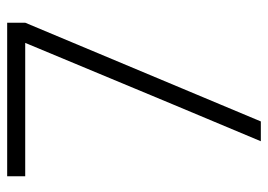

<svg xmlns="http://www.w3.org/2000/svg" viewBox="-125 -615 740 530"><g transform="rotate(-90 245.0 -350.0)"><path d="M23.4 -700.2Q128.9 -700.2 447.3 -700.2Q447.3 -687.5 447.3 -650.4Q378.9 -487.3 174.8 0Q161.1 0 120.1 0Q188.5 -162.1 391.6 -650.4Q299.8 -650.4 23.4 -650.4Q23.4 -662.1 23.4 -700.2Z"/></g></svg>

Font: LeFont
Style: ExtraLight
Weight: 200
Designer: Leryon MEDIA
Version: Version 1.0